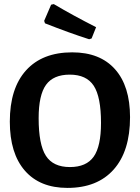

<svg xmlns="http://www.w3.org/2000/svg" viewBox="-20 -909 683 939"><path d="M243 -889Q336 -834 450 -776L428 -721L416 -717Q322 -747 200 -795L196 -807L230 -886ZM333 -653Q469 -653 542.5 -570.5Q616 -488 616 -336Q616 -170 536 -80Q456 10 310 10Q175 10 101.5 -74.5Q28 -159 28 -314Q28 -477 107.5 -565Q187 -653 333 -653ZM321 -544Q241 -544 205 -494Q169 -444 169 -331Q169 -202 204.5 -147Q240 -92 322 -92Q402 -92 438 -142.5Q474 -193 474 -308Q474 -435 438.5 -489.5Q403 -544 321 -544Z"/></svg>

Font: Alegreya Sans
Style: Bold
Weight: 700
Designer: Juan Pablo del Peral
Foundry: Huerta Tipografica
Version: Version 2.007